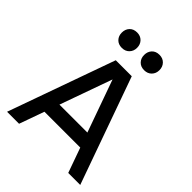

<svg xmlns="http://www.w3.org/2000/svg" viewBox="-246 -1022 1154 1154"><g transform="rotate(45 331.0 -445.0)"><path d="M148 -253H515V-159H148ZM20 0 263 -681H399L642 0H540L322 -611H340L122 0ZM171 -824Q171 -853 188.5 -871.5Q206 -890 236 -890Q265 -890 283 -871.5Q301 -853 301 -824Q301 -796 283 -777.5Q265 -759 236 -759Q206 -759 188.5 -777.5Q171 -796 171 -824ZM361 -824Q361 -853 378.5 -871.5Q396 -890 426 -890Q455 -890 473 -871.5Q491 -853 491 -824Q491 -796 473 -777.5Q455 -759 426 -759Q396 -759 378.5 -777.5Q361 -796 361 -824Z"/></g></svg>

Font: Gabarito
Style: Regular
Weight: 400
Designer: Leandro Assis / Alvaro Franca / Felipe Casaprima
Foundry: Naipe Foundry
Version: Version 1.000